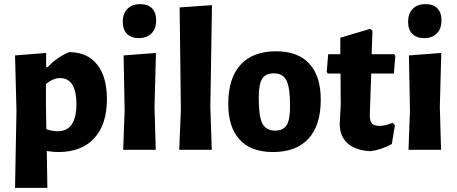

<svg xmlns="http://www.w3.org/2000/svg" viewBox="-20 -727 2219 932"><path d="M204 -470V-401H211Q260 -452 316 -474Q403 -474 451 -414.5Q499 -355 499 -246Q499 -123 437.5 -56Q376 11 263 11Q239 11 207 6L210 185H53L60 -191L53 -458ZM203 -207 205 -100Q232 -90 260 -90Q351 -90 351 -223Q350 -348 271 -348Q238 -348 203 -319Z M661 -707Q698 -707 718 -686.5Q738 -666 738 -628Q738 -588 715.5 -565Q693 -542 654 -542Q617 -542 596.5 -562.5Q576 -583 576 -621Q576 -661 598.5 -684Q621 -707 661 -707ZM578 0 585 -191 580 -458 737 -470 730 -207 736 0Z M1009 -702 1001 -207 1008 0H850L858 -192L852 -691Z M1320 -478Q1426 -478 1481.5 -418Q1537 -358 1537 -243Q1537 -119 1477.5 -54Q1418 11 1305 11Q1199 11 1143.5 -49Q1088 -109 1088 -223Q1088 -347 1147.5 -412.5Q1207 -478 1320 -478ZM1309 -371Q1269 -371 1252.5 -344.5Q1236 -318 1236 -252Q1236 -162 1253.5 -127.5Q1271 -93 1316 -93Q1355 -93 1371.5 -119.5Q1388 -146 1388 -213Q1388 -302 1370.5 -336.5Q1353 -371 1309 -371Z M1778 7Q1705 3 1667 -31.5Q1629 -66 1629 -126L1634 -217L1633 -370H1571L1566 -378L1573 -464H1632V-544L1777 -587L1788 -577L1784 -464H1894L1899 -455L1892 -370H1782L1775 -168Q1775 -139 1785.5 -127.5Q1796 -116 1822 -116Q1852 -116 1886 -131L1897 -119L1882 -28Q1832 0 1778 7Z M2046 -707Q2083 -707 2103 -686.5Q2123 -666 2123 -628Q2123 -588 2100.5 -565Q2078 -542 2039 -542Q2002 -542 1981.5 -562.5Q1961 -583 1961 -621Q1961 -661 1983.5 -684Q2006 -707 2046 -707ZM1963 0 1970 -191 1965 -458 2122 -470 2115 -207 2121 0Z"/></svg>

Font: Alegreya Sans SC ExtraBold
Style: Regular
Weight: 800
Designer: Juan Pablo del Peral
Foundry: Huerta Tipografica
Version: Version 2.007